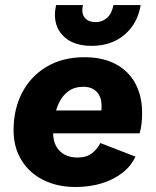

<svg xmlns="http://www.w3.org/2000/svg" viewBox="-20 -738 622 767"><path d="M282.1 9Q208.4 9 152.4 -19.3Q96.4 -47.6 65.3 -98.8Q34.2 -149.9 34.2 -217.7Q34.2 -301.8 68.4 -367.7Q102.7 -433.5 166.3 -471.4Q229.9 -509.4 317.6 -509.4Q390.8 -509.4 442.4 -481.8Q493.9 -454.3 520.8 -404.3Q547.7 -354.3 547.7 -286.4Q547.7 -266.7 545.7 -246Q543.7 -225.4 537.7 -205.4H144.1L143.7 -296.8H427.1L379.8 -271.3Q384.2 -284.6 385 -294.6Q385.8 -304.6 385.8 -313.9Q385.8 -340 376.8 -356.9Q367.7 -373.9 351.6 -382.6Q335.5 -391.3 313.6 -391.3Q277.9 -391.3 254.3 -374.3Q230.7 -357.4 217 -329.8Q203.4 -302.3 197.8 -270.1Q192.2 -238 192.2 -207.9Q192.2 -175.8 204.4 -153.8Q216.6 -131.7 238.5 -120.2Q260.5 -108.7 289.4 -108.7Q325.1 -108.7 347 -125.5Q368.9 -142.2 380.7 -166.6L521.1 -112.4Q503.5 -74.3 468.5 -47.2Q433.4 -20.1 385.8 -5.5Q338.3 9 282.1 9ZM542 -717.8Q529.6 -643.6 477.3 -599.2Q425 -554.8 346.2 -554.8Q277 -554.8 238.2 -589.2Q199.4 -623.6 199.4 -679.2Q199.4 -688.4 200.7 -698.2Q202 -708 204 -717.8H311.4Q310.4 -712.6 309.6 -707.3Q308.8 -702 308.8 -697.4Q308.8 -675.2 323 -662.4Q337.2 -649.6 361.6 -649.6Q389 -649.6 408.1 -667.1Q427.2 -684.6 433 -717.8Z"/></svg>

Font: Work Sans
Style: Italic
Weight: 400
Italic angle: -13°
Designer: Wei Huang
Foundry: Wei Huang
Version: Version 2.012